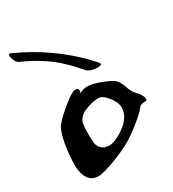

<svg xmlns="http://www.w3.org/2000/svg" viewBox="-172 -799 808 895"><g transform="rotate(-30 232.5 -351.0)"><path d="M361 -456Q372 -442 347 -441Q311 -440 291 -456Q288 -458 286 -461Q216 -543 155 -583Q98 -622 38 -647Q24 -653 16 -681Q9 -703 21 -702Q23 -702 26 -701Q120 -658 192 -607Q289 -539 361 -456ZM95 0Q59 0 41 -27.5Q23 -55 23 -97Q23 -153 33.5 -213Q44 -273 63 -297Q86 -326 145 -373Q184 -404 201 -404Q217 -404 217 -391Q217 -383 213 -378Q237 -389 256 -389Q284 -389 327.5 -372Q371 -355 383 -345Q401 -331 413 -295Q422 -266 439 -249Q465 -223 465 -202Q465 -196 463 -194.5Q461 -193 453 -193Q431 -193 424 -183Q403 -156 352.5 -116.5Q302 -77 263 -58Q212 -33 163 -16.5Q114 0 95 0ZM210 -99Q238 -99 281.5 -127Q325 -155 340 -190Q347 -208 347 -226Q347 -252 321.5 -284Q296 -316 274 -316Q250 -316 219 -306Q188 -296 178 -287Q159 -271 154.5 -253Q150 -235 150 -193Q150 -161 152.5 -144Q155 -127 169 -113Q183 -99 210 -99Z"/></g></svg>

Font: Joscelyn
Style: Regular
Weight: 400
Designer: Peter S. Baker
Version: Version 1.012